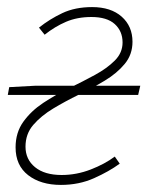

<svg xmlns="http://www.w3.org/2000/svg" viewBox="-20 -510 416 542"><path d="M152 12Q95 12 59.5 -15.5Q24 -43 24 -94Q24 -136 46 -166.5Q68 -197 102 -219.5Q136 -242 175 -261Q214 -280 248 -298.5Q282 -317 304 -339Q326 -361 326 -390Q326 -422 304 -442Q282 -462 238 -462Q198 -462 166.5 -448.5Q135 -435 106 -412L90 -432Q120 -456 156 -473Q192 -490 240 -490Q293 -490 323.5 -463Q354 -436 354 -392Q354 -356 332 -329.5Q310 -303 276 -282.5Q242 -262 203 -243Q164 -224 130 -203.5Q96 -183 74 -157.5Q52 -132 52 -96Q52 -60 79 -38Q106 -16 154 -16Q196 -16 236 -31.5Q276 -47 304 -68L318 -48Q288 -26 245.5 -7Q203 12 152 12ZM2 -242 6 -264 80 -268H376L370 -242Z"/></svg>

Font: Source Sans 3
Style: Italic
Weight: 200
Italic angle: -11°
Designer: Paul D. Hunt
Foundry: Adobe
Version: Version 3.046;hotconv 1.0.118;makeotfexe 2.5.65603